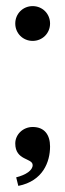

<svg xmlns="http://www.w3.org/2000/svg" viewBox="-20 -524 214 629"><path d="M33 57 40 85C121 69 144 6 144 -44C144 -82 126 -108 87 -108C55 -108 30 -83 30 -54C30 3 87 -7 87 17C87 34 65 49 33 57ZM30 -447C30 -415 55 -390 87 -390C119 -390 144 -415 144 -447C144 -479 119 -504 87 -504C55 -504 30 -479 30 -447Z"/></svg>

Font: RL Madena
Style: Regular
Weight: 400
Designer: I Kadek Wantara Putra
Foundry: Roughlines ID
Version: Version 1.000;Glyphs 3.1.2 (3151)